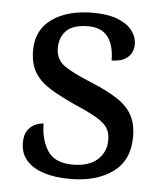

<svg xmlns="http://www.w3.org/2000/svg" viewBox="-45 -585 541 636"><g transform="rotate(5 225.5 -267.5)"><path d="M210 10Q160 10 123 -2Q86 -14 65.5 -37.5Q45 -61 45 -96Q45 -123 56 -138Q67 -153 81.5 -159Q96 -165 108 -165Q108 -113 131.5 -75.5Q155 -38 216 -38Q269 -38 297.5 -63.5Q326 -89 326 -129Q326 -154 315.5 -170Q305 -186 278.5 -201.5Q252 -217 203 -238Q152 -261 118.5 -282.5Q85 -304 68.5 -332.5Q52 -361 52 -404Q52 -472 103.5 -508.5Q155 -545 240 -545Q288 -545 320.5 -532.5Q353 -520 369.5 -499Q386 -478 386 -453Q386 -426 367.5 -409.5Q349 -393 314 -393Q314 -443 293 -471Q272 -499 228 -499Q177 -499 155 -476.5Q133 -454 133 -419Q133 -381 161.5 -360.5Q190 -340 257 -313Q310 -291 343 -269Q376 -247 391.5 -218Q407 -189 407 -147Q407 -69 353 -29.5Q299 10 210 10Z"/></g></svg>

Font: Noto Serif Myanmar
Style: Regular
Weight: 400
Designer: Ben Mitchell and the Monotype Design Team
Foundry: Monotype Imaging Inc.
Version: Version 2.106